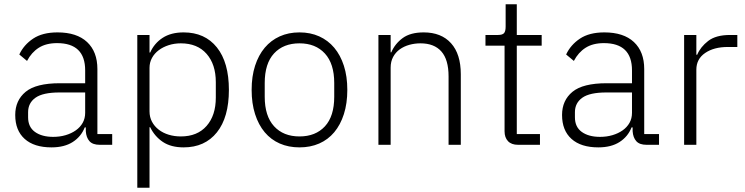

<svg xmlns="http://www.w3.org/2000/svg" viewBox="-20 -675 3473 895"><path d="M445 0Q412 0 397 -17Q382 -34 380 -63V-81H375Q358 -38 319 -13Q280 12 220 12Q139 12 95 -27.5Q51 -67 51 -139Q51 -207 99.5 -247Q148 -287 259 -287H377V-347Q377 -474 246 -474Q195 -474 161 -452.5Q127 -431 106 -391L70 -421Q91 -466 134.5 -495Q178 -524 248 -524Q338 -524 386 -479Q434 -434 434 -353V-50H503V0ZM228 -37Q259 -37 286 -45Q313 -53 333.5 -67.5Q354 -82 365.5 -102.5Q377 -123 377 -149V-244H257Q180 -244 145.5 -219.5Q111 -195 111 -152V-128Q111 -83 143 -60Q175 -37 228 -37Z M620 -512H677V-430H680Q699 -473 738 -498.5Q777 -524 836 -524Q935 -524 991 -454Q1047 -384 1047 -256Q1047 -128 991 -58Q935 12 836 12Q777 12 739 -13.5Q701 -39 680 -82H677V200H620ZM823 -39Q900 -39 943 -88Q986 -137 986 -220V-292Q986 -375 943 -424Q900 -473 823 -473Q793 -473 766.5 -464.5Q740 -456 720 -441Q700 -426 688.5 -405Q677 -384 677 -359V-156Q677 -129 688.5 -107.5Q700 -86 720 -70.5Q740 -55 766.5 -47Q793 -39 823 -39Z M1376 12Q1325 12 1284 -6Q1243 -24 1214 -58.5Q1185 -93 1169 -143Q1153 -193 1153 -256Q1153 -319 1169 -368.5Q1185 -418 1214 -452.5Q1243 -487 1284 -505.5Q1325 -524 1376 -524Q1427 -524 1468 -505.5Q1509 -487 1538 -452.5Q1567 -418 1583 -368.5Q1599 -319 1599 -256Q1599 -193 1583 -143Q1567 -93 1538 -58.5Q1509 -24 1468 -6Q1427 12 1376 12ZM1376 -39Q1451 -39 1494.5 -86Q1538 -133 1538 -224V-288Q1538 -378 1494.5 -425.5Q1451 -473 1376 -473Q1301 -473 1257.5 -426Q1214 -379 1214 -288V-224Q1214 -134 1257.5 -86.5Q1301 -39 1376 -39Z M1744 0V-512H1801V-431H1804Q1821 -471 1857 -497.5Q1893 -524 1955 -524Q2037 -524 2082.5 -473.5Q2128 -423 2128 -329V0H2071V-319Q2071 -397 2037.5 -435Q2004 -473 1940 -473Q1913 -473 1888 -466Q1863 -459 1843.5 -445Q1824 -431 1812.5 -409.5Q1801 -388 1801 -360V0Z M2395 0Q2364 0 2348 -17Q2332 -34 2332 -63V-462H2243V-512H2301Q2322 -512 2329.5 -520.5Q2337 -529 2337 -551V-655H2389V-512H2505V-462H2389V-50H2497V0Z M2994 0Q2961 0 2946 -17Q2931 -34 2929 -63V-81H2924Q2907 -38 2868 -13Q2829 12 2769 12Q2688 12 2644 -27.5Q2600 -67 2600 -139Q2600 -207 2648.5 -247Q2697 -287 2808 -287H2926V-347Q2926 -474 2795 -474Q2744 -474 2710 -452.5Q2676 -431 2655 -391L2619 -421Q2640 -466 2683.5 -495Q2727 -524 2797 -524Q2887 -524 2935 -479Q2983 -434 2983 -353V-50H3052V0ZM2777 -37Q2808 -37 2835 -45Q2862 -53 2882.5 -67.5Q2903 -82 2914.5 -102.5Q2926 -123 2926 -149V-244H2806Q2729 -244 2694.5 -219.5Q2660 -195 2660 -152V-128Q2660 -83 2692 -60Q2724 -37 2777 -37Z M3169 0V-512H3226V-420H3230Q3245 -456 3281 -484Q3317 -512 3383 -512H3417V-456H3372Q3308 -456 3267 -428Q3226 -400 3226 -350V0Z"/></svg>

Font: IBM Plex Sans KR Light
Style: Regular
Weight: 300
Designer: Mike Abbink; Paul van der Laan; Pieter van Rosmalen; Wujin Sim; Chorong Kim; Dohee Lee;
Foundry: Sandoll Inc.
Version: Version 1.001